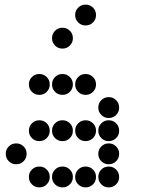

<svg xmlns="http://www.w3.org/2000/svg" viewBox="-20 -815 640 830"><path d="M349 -795Q331 -795 318 -782Q305 -769 305 -751V-749Q305 -731 318 -718Q331 -705 349 -705H351Q369 -705 382 -718Q395 -731 395 -749V-751Q395 -769 382 -782Q369 -795 351 -795ZM249 -695Q231 -695 218 -682Q205 -669 205 -651V-649Q205 -631 218 -618Q231 -605 249 -605H251Q269 -605 282 -618Q295 -631 295 -649V-651Q295 -669 282 -682Q269 -695 251 -695ZM149 -495Q131 -495 118 -482Q105 -469 105 -451V-449Q105 -431 118 -418Q131 -405 149 -405H151Q169 -405 182 -418Q195 -431 195 -449V-451Q195 -469 182 -482Q169 -495 151 -495ZM249 -495Q231 -495 218 -482Q205 -469 205 -451V-449Q205 -431 218 -418Q231 -405 249 -405H251Q269 -405 282 -418Q295 -431 295 -449V-451Q295 -469 282 -482Q269 -495 251 -495ZM349 -495Q331 -495 318 -482Q305 -469 305 -451V-449Q305 -431 318 -418Q331 -405 349 -405H351Q369 -405 382 -418Q395 -431 395 -449V-451Q395 -469 382 -482Q369 -495 351 -495ZM449 -395Q431 -395 418 -382Q405 -369 405 -351V-349Q405 -331 418 -318Q431 -305 449 -305H451Q469 -305 482 -318Q495 -331 495 -349V-351Q495 -369 482 -382Q469 -395 451 -395ZM149 -295Q131 -295 118 -282Q105 -269 105 -251V-249Q105 -231 118 -218Q131 -205 149 -205H151Q169 -205 182 -218Q195 -231 195 -249V-251Q195 -269 182 -282Q169 -295 151 -295ZM249 -295Q231 -295 218 -282Q205 -269 205 -251V-249Q205 -231 218 -218Q231 -205 249 -205H251Q269 -205 282 -218Q295 -231 295 -249V-251Q295 -269 282 -282Q269 -295 251 -295ZM349 -295Q331 -295 318 -282Q305 -269 305 -251V-249Q305 -231 318 -218Q331 -205 349 -205H351Q369 -205 382 -218Q395 -231 395 -249V-251Q395 -269 382 -282Q369 -295 351 -295ZM449 -295Q431 -295 418 -282Q405 -269 405 -251V-249Q405 -231 418 -218Q431 -205 449 -205H451Q469 -205 482 -218Q495 -231 495 -249V-251Q495 -269 482 -282Q469 -295 451 -295ZM49 -195Q31 -195 18 -182Q5 -169 5 -151V-149Q5 -131 18 -118Q31 -105 49 -105H51Q69 -105 82 -118Q95 -131 95 -149V-151Q95 -169 82 -182Q69 -195 51 -195ZM449 -195Q431 -195 418 -182Q405 -169 405 -151V-149Q405 -131 418 -118Q431 -105 449 -105H451Q469 -105 482 -118Q495 -131 495 -149V-151Q495 -169 482 -182Q469 -195 451 -195ZM149 -95Q131 -95 118 -82Q105 -69 105 -51V-49Q105 -31 118 -18Q131 -5 149 -5H151Q169 -5 182 -18Q195 -31 195 -49V-51Q195 -69 182 -82Q169 -95 151 -95ZM249 -95Q231 -95 218 -82Q205 -69 205 -51V-49Q205 -31 218 -18Q231 -5 249 -5H251Q269 -5 282 -18Q295 -31 295 -49V-51Q295 -69 282 -82Q269 -95 251 -95ZM349 -95Q331 -95 318 -82Q305 -69 305 -51V-49Q305 -31 318 -18Q331 -5 349 -5H351Q369 -5 382 -18Q395 -31 395 -49V-51Q395 -69 382 -82Q369 -95 351 -95ZM449 -95Q431 -95 418 -82Q405 -69 405 -51V-49Q405 -31 418 -18Q431 -5 449 -5H451Q469 -5 482 -18Q495 -31 495 -49V-51Q495 -69 482 -82Q469 -95 451 -95Z"/></svg>

Font: Doto Rounded Black
Style: Regular
Weight: 900
Monospace: yes
Version: Version 1.000